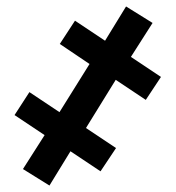

<svg xmlns="http://www.w3.org/2000/svg" viewBox="-20 -548 546 594"><path d="M51 -25 133 26 198 -80 291 -18 339 -90 246 -152 338 -301 431 -239 478 -310 385 -372 452 -477 370 -528 305 -422 212 -484 165 -412 257 -350 164 -201 71 -263 25 -192 118 -130Z"/></svg>

Font: Fixel Text 20240404 SemiBold
Style: Italic
Weight: 600
Width: 4
Italic angle: -10°
Designer: AlfaBravo + MacPaw
Foundry: Kyrylo Tkachov, Marchela Mozhyna, Serhii Makarenko, Maria Weinstein, Zakhar Kryvoshyya
Version: Version 1.211;Glyphs 3.2 (3225)